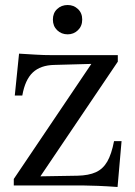

<svg xmlns="http://www.w3.org/2000/svg" viewBox="-20 -740 538 766"><path d="M449 6Q408 3 371.5 1.5Q335 0 315 0H35V-26L366 -517L379 -486L197 -481Q142 -480 111 -451Q80 -422 69 -359H39L56 -526Q92 -524 122.5 -522Q153 -520 190 -520H450V-494L126 -14L111 -36L289 -39Q334 -40 362.5 -53Q391 -66 408 -95.5Q425 -125 435 -177H465ZM250 -603Q225 -603 208 -619.5Q191 -636 191 -662Q191 -688 208 -704Q225 -720 250 -720Q274 -720 291 -704Q308 -688 308 -662Q308 -636 291 -619.5Q274 -603 250 -603Z"/></svg>

Font: Hedvig Letters Serif 24pt 24pt
Style: Regular
Weight: 400
Version: Version 1.000